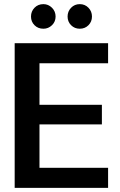

<svg xmlns="http://www.w3.org/2000/svg" viewBox="-20 -909 579 929"><path d="M51 0V-700H503V-603H171V-402H473V-307H171V-97H503V0ZM190 -770Q164 -770 147 -787Q130 -804 130 -829Q130 -854 147 -871.5Q164 -889 190 -889Q214 -889 231.5 -871.5Q249 -854 249 -829Q249 -804 231.5 -787Q214 -770 190 -770ZM366 -770Q341 -770 324 -787Q307 -804 307 -829Q307 -854 324 -871.5Q341 -889 366 -889Q391 -889 408 -871.5Q425 -854 425 -829Q425 -804 408 -787Q391 -770 366 -770Z"/></svg>

Font: DM Sans 36pt SemiBold
Style: Regular
Weight: 600
Designer: Colophon Foundry, Jonny Pinhorn
Foundry: Colophon Foundry
Version: Version 4.004;gftools[0.9.30]